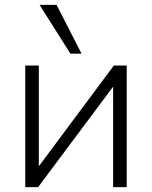

<svg xmlns="http://www.w3.org/2000/svg" viewBox="-20 -771 626 791"><path d="M84 0ZM84 0V-501H140V-86L449 -501H502V0H446V-414L137 0ZM270 -550 143 -751H213L316 -550Z"/></svg>

Font: Winston Light
Style: Regular
Weight: 300
Designer: Original fonts by Vernon Adams / Changes by Cristiano Sobral
Foundry: Original fonts by Vernon Adams / Changes by Cristiano Sobral
Version: Version 2.503;July 17, 2020;FontCreator 13.0.0.2655 64-bit